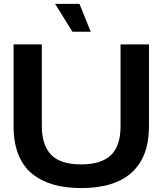

<svg xmlns="http://www.w3.org/2000/svg" viewBox="-20 -957 835 986"><path d="M397 8.8Q316.4 8.8 253.9 -9.3Q191.4 -27.3 145 -64.7Q98.6 -102.1 74.2 -163.6Q49.8 -225.1 49.8 -308.1V-729H194.8V-309.1Q194.8 -212.4 242.2 -162.6Q289.6 -112.8 397 -112.8Q499.5 -112.8 549.3 -159.9Q599.1 -207 599.1 -309.1V-729H745.1V-308.1Q745.1 -152.8 657.5 -72Q569.8 8.8 397 8.8ZM263.2 -937H388.2L445.8 -793.9H352.1Z"/></svg>

Font: Lumene Sans Expanded
Style: Bold
Weight: 600
Width: 7
Designer: Deni Anggara
Version: Version 1.003;Glyphs 3.1.2 (3151)